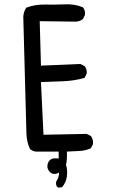

<svg xmlns="http://www.w3.org/2000/svg" viewBox="-20 -733 540 890"><path d="M250 136.7 244.1 132.8Q238.3 123 240.2 109.4Q253.9 89.8 253.9 66.4Q244.1 73.2 231 73.2Q217.8 73.2 207.5 60.1Q197.3 46.9 200.2 30.8Q203.1 14.6 214.8 6.3Q226.6 -2 252 2V-30.3H146.5Q130.9 -32.2 119.1 -42Q103.5 -75.2 102.5 -114.3Q101.6 -153.3 87.9 -656.2Q89.8 -679.7 101.6 -697.3Q142.6 -712.9 189.5 -711.9Q236.3 -710.9 281.7 -712.9Q327.1 -714.8 364.3 -699.2Q376 -685.5 374 -664.1L364.3 -644.5Q346.7 -630.9 323.2 -632.8L164.1 -634.8L169.9 -428.7L352.5 -436.5L372.1 -426.8Q383.8 -413.1 381.8 -391.6L372.1 -372.1Q325.2 -358.4 272.9 -356.4Q220.7 -354.5 169.9 -352.5L181.6 -108.4L381.8 -112.3L401.4 -102.5Q413.1 -86.9 411.1 -65.4L401.4 -45.9Q376 -34.2 347.7 -33.2Q319.3 -32.2 290 -30.3Q292 2 286.1 31.2Q293.9 56.6 290 85Q286.1 113.3 267.6 134.8Z"/></svg>

Font: NaikaiFont
Style: Regular
Weight: 400
Version: Version 1.67